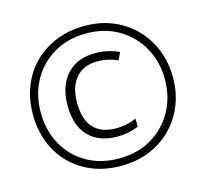

<svg xmlns="http://www.w3.org/2000/svg" viewBox="-105 -842 1040 971"><g transform="rotate(-15 415.0 -357.0)"><path d="M414 9Q330 9 262.5 -19Q195 -47 147 -97Q99 -147 74 -213.5Q49 -280 49 -357Q49 -439 76.5 -506.5Q104 -574 154 -622.5Q204 -671 271 -697Q338 -723 416 -723Q498 -723 565 -695Q632 -667 680.5 -617Q729 -567 755.5 -500Q782 -433 782 -356Q782 -277 755 -210.5Q728 -144 678.5 -94.5Q629 -45 562 -18Q495 9 414 9ZM414 -30Q512 -30 585 -73.5Q658 -117 699 -191Q740 -265 740 -357Q740 -450 698.5 -524Q657 -598 584 -641Q511 -684 415 -684Q318 -684 245 -641Q172 -598 131 -524.5Q90 -451 90 -357Q90 -262 131 -188Q172 -114 245 -72Q318 -30 414 -30ZM434 -139Q338 -139 284 -194.5Q230 -250 230 -356Q230 -457 283.5 -516.5Q337 -576 433 -576Q499 -576 557 -549L538 -510Q488 -533 434 -533Q360 -533 320 -486.5Q280 -440 280 -358Q280 -268 321 -224.5Q362 -181 439 -181Q463 -181 489.5 -186Q516 -191 545 -203V-161Q493 -139 434 -139Z"/></g></svg>

Font: Noto Sans Myanmar ExtraCondensed Light
Style: Regular
Weight: 300
Width: 2
Designer: Monotype Design Team
Foundry: Monotype Imaging Inc.
Version: Version 2.107; ttfautohint (v1.8.4.7-5d5b)